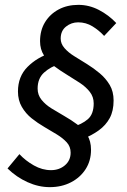

<svg xmlns="http://www.w3.org/2000/svg" viewBox="-20 -706 524 791"><path d="M318 -132 274 -181Q318 -194 342 -215Q366 -236 366 -280Q366 -307 350 -327.5Q334 -348 309 -364.5Q284 -381 256 -398Q228 -415 202.5 -434Q177 -453 161 -478Q145 -503 145 -536Q145 -581 165.5 -614.5Q186 -648 221.5 -667Q257 -686 303 -686Q347 -686 387.5 -665Q428 -644 459 -611L409 -558Q388 -581 361 -597.5Q334 -614 302 -614Q274 -614 252 -596.5Q230 -579 230 -547Q230 -526 245.5 -508Q261 -490 286 -474.5Q311 -459 338.5 -442Q366 -425 391 -404Q416 -383 432 -356Q448 -329 448 -292Q448 -249 432 -219.5Q416 -190 387 -169Q358 -148 318 -132ZM185 65Q139 65 93.5 44.5Q48 24 11 -12L60 -71Q85 -44 119.5 -24.5Q154 -5 190 -5Q224 -5 247.5 -25Q271 -45 271 -77Q271 -102 255 -119.5Q239 -137 214.5 -152Q190 -167 162.5 -183Q135 -199 110.5 -218.5Q86 -238 70 -265.5Q54 -293 54 -329Q54 -391 93.5 -430.5Q133 -470 190 -488L227 -443Q188 -431 161.5 -407Q135 -383 135 -341Q135 -315 151 -295Q167 -275 192 -259.5Q217 -244 245 -228Q273 -212 298 -193.5Q323 -175 339 -150Q355 -125 355 -89Q355 -44 333 -9.5Q311 25 272.5 45Q234 65 185 65Z"/></svg>

Font: Source Sans 3 Medium
Style: Italic
Weight: 500
Italic angle: -11°
Designer: Paul D. Hunt
Foundry: Adobe
Version: Version 3.052;hotconv 1.1.0;makeotfexe 2.6.0